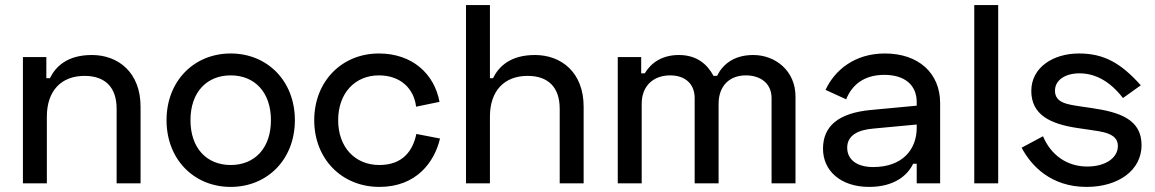

<svg xmlns="http://www.w3.org/2000/svg" viewBox="-20 -720 4537 754"><path d="M70 -496V0H164V-262C164 -364 221 -422 312 -422C392 -422 438 -378 438 -293V0H532V-301C532 -436 444 -504 341 -504C244 -504 199 -459 176 -413H162V-496Z M634 -248C634 -94 742 14 886 14C1030 14 1138 -94 1138 -248C1138 -402 1030 -510 886 -510C742 -510 634 -402 634 -248ZM728 -248C728 -358 792 -424 886 -424C980 -424 1044 -358 1044 -248C1044 -138 980 -72 886 -72C792 -72 728 -138 728 -248Z M1214 -248C1214 -96 1322 14 1470 14C1615 14 1686 -83 1708 -176L1615 -194C1602 -131 1564 -72 1470 -72C1374 -72 1308 -142 1308 -248C1308 -354 1374 -424 1468 -424C1555 -424 1606 -370 1614 -301L1706 -320C1686 -429 1600 -510 1468 -510C1322 -510 1214 -400 1214 -248Z M1810 -700V0H1904V-262C1904 -364 1961 -422 2052 -422C2132 -422 2178 -378 2178 -293V0H2272V-301C2272 -436 2184 -504 2081 -504C1984 -504 1939 -459 1916 -413H1904V-700Z M2406 -496V0H2500V-312C2500 -386 2549 -424 2612 -424C2669 -424 2708 -392 2708 -335V0H2802V-312C2802 -386 2848 -424 2909 -424C2967 -424 3010 -392 3010 -335V0H3104V-341C3104 -442 3025 -504 2938 -504C2858 -504 2816 -463 2796 -422H2782C2758 -467 2717 -504 2646 -504C2581 -504 2537 -474 2512 -432H2498V-496Z M3222 -367 3303 -330C3326 -387 3373 -426 3453 -426C3533 -426 3580 -386 3580 -319V-305L3399 -288C3273 -276 3212 -225 3212 -136C3212 -48 3283 14 3393 14C3494 14 3545 -33 3566 -77H3580V0H3672V-315C3672 -433 3587 -510 3455 -510C3335 -510 3257 -443 3222 -367ZM3307 -140C3307 -190 3352 -210 3409 -215L3580 -231V-218C3580 -133 3524 -64 3409 -64C3344 -64 3307 -94 3307 -140Z M3900 -700H3806V0H3900Z M4030 -363C4030 -270 4103 -233 4213 -217L4254 -211C4307 -203 4370 -198 4370 -147C4370 -99 4320 -66 4250 -66C4170 -66 4107 -111 4076 -185L3992 -140C4030 -68 4108 14 4247 14C4373 14 4463 -52 4463 -150C4463 -252 4376 -280 4265 -296L4224 -302C4171 -310 4123 -316 4123 -364C4123 -406 4164 -432 4219 -432C4277 -432 4336 -405 4390 -335L4460 -385C4383 -471 4317 -510 4217 -510C4117 -510 4030 -456 4030 -363Z"/></svg>

Font: Space Text Medium
Style: Regular
Weight: 500
Designer: Florian Karsten (Space Text), Colophon Foundry (Space Mono)
Foundry: Florian Karsten
Version: Version 1.003;PS 001.003;hotconv 1.0.88;makeotf.lib2.5.64775